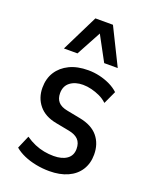

<svg xmlns="http://www.w3.org/2000/svg" viewBox="-141 -819 714 905"><g transform="rotate(20 216.0 -366.5)"><path d="M219 9Q185 9 152 2.5Q119 -4 91.5 -16Q64 -28 44 -45L72 -110Q95 -94 118.5 -84Q142 -74 166 -69.5Q190 -65 214 -65Q256 -65 280.5 -82.5Q305 -100 305 -133Q305 -163 289 -179.5Q273 -196 241 -202L173 -215Q115 -226 85 -262.5Q55 -299 55 -350Q55 -396 76.5 -429.5Q98 -463 137 -482Q176 -501 231 -501Q260 -501 288 -494.5Q316 -488 341 -476Q366 -464 384 -447L354 -382Q337 -398 316.5 -407.5Q296 -417 274 -422.5Q252 -428 231 -428Q192 -428 167 -409Q142 -390 142 -354Q142 -327 156.5 -310.5Q171 -294 203 -288L270 -275Q332 -263 362 -226.5Q392 -190 392 -136Q392 -92 371 -59Q350 -26 311 -8.5Q272 9 219 9ZM87 -558 178 -742H266L357 -558H289L222 -682L155 -558Z"/></g></svg>

Font: Nunito Sans 10pt Condensed SemiBold
Style: Regular
Weight: 600
Width: 3
Designer: Vernon Adams
Foundry: Vernon Adams
Version: Version 3.101;gftools[0.9.27]